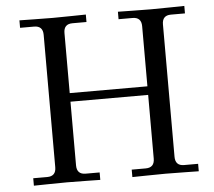

<svg xmlns="http://www.w3.org/2000/svg" viewBox="-51 -770 921 827"><g transform="rotate(-5 409.0 -356.5)"><path d="M62.5 1V-31.2H123Q161.1 -31.2 161.1 -70.3V-642.6Q161.1 -681.6 123 -681.6H62.5V-713.9Q64.5 -713.9 122.6 -712.9Q180.7 -711.9 206.1 -711.9Q231.4 -711.9 289.6 -712.9Q347.7 -713.9 349.6 -713.9V-681.6H289.1Q251 -681.6 251 -642.6V-382.8H586.9V-642.6Q586.9 -681.6 548.8 -681.6H488.3V-713.9Q490.2 -713.9 548.3 -712.9Q606.4 -711.9 631.8 -711.9Q657.2 -711.9 715.3 -712.9Q773.4 -713.9 775.4 -713.9V-681.6H714.8Q676.8 -681.6 676.8 -642.6V-70.3Q676.8 -31.2 714.8 -31.2H775.4V1Q773.4 1 715.3 0Q657.2 -1 631.8 -1Q606.4 -1 548.3 0Q490.2 1 488.3 1V-31.2H548.8Q586.9 -31.2 586.9 -70.3V-345.7H251V-70.3Q251 -31.2 289.1 -31.2H349.6V1Q347.7 1 289.6 0Q231.4 -1 206.1 -1Q180.7 -1 122.6 0Q64.5 1 62.5 1Z"/></g></svg>

Font: Theano Old Style
Style: Regular
Weight: 400
Designer: Alexey Kryukov
Version: Version 2.00